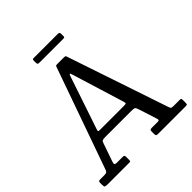

<svg xmlns="http://www.w3.org/2000/svg" viewBox="-234 -1043 1201 1201"><g transform="rotate(-45 366.0 -443.0)"><path d="M0 -21V-42Q0 -55 14 -55H52Q68 -55 73.5 -59.8Q79 -64.5 82.5 -75L321.5 -750Q323.5 -755 332 -755H397Q408 -755 410 -749L636.5 -77Q640.5 -65 644 -60Q647.5 -55 664.5 -55H718.5Q728.5 -55 730.5 -52.2Q732.5 -49.5 732.5 -39.5V-17.5Q732.5 -6 730.2 -3Q728 0 716.5 0H474Q464.5 0 459.8 -2.5Q455 -5 455 -16V-39Q455 -49.5 459.2 -52.2Q463.5 -55 473 -55H526.5Q536.5 -55 537 -60.5Q537.5 -66 535 -73L496.5 -193Q491 -210 486 -215Q481 -220 457 -220H223.5Q206 -220 199.8 -216Q193.5 -212 190 -200L148 -79Q143.5 -67 146.2 -61Q149 -55 163.5 -55H214Q223 -55 226.5 -52.2Q230 -49.5 230 -40V-16Q230 -4 228 -2Q226 0 214 0H25Q11 0 5.5 -3Q0 -6 0 -21ZM340.5 -643.5 221 -289Q218 -280 219.8 -277.5Q221.5 -275 235 -275H443Q462 -275 464.5 -278.2Q467 -281.5 462 -298L356.5 -640.5Q352 -655.5 348.5 -656Q345 -656.5 340.5 -643.5ZM247 -856V-872.5Q247 -879.5 248.8 -882.8Q250.5 -886 257 -886H470Q479.5 -886 483.2 -883.2Q487 -880.5 487 -870.5V-855Q487 -847 485.5 -843.5Q484 -840 476 -840H264.5Q255 -840 251 -842.8Q247 -845.5 247 -856Z"/></g></svg>

Font: Besley* Narrow
Style: Regular
Weight: 400
Width: 4
Designer: Owen Earl
Foundry: indestructible type*
Version: Version 3.000; ttfautohint (v1.8.3)